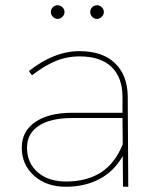

<svg xmlns="http://www.w3.org/2000/svg" viewBox="-20 -712 602 732"><path d="M449 0 448 -117Q414 -58 358.5 -29Q303 0 231 0Q157 0 110 -42Q63 -84 63 -149Q63 -212 114.5 -247Q166 -282 255 -282H447V-345Q446 -418 404.5 -457.5Q363 -497 283 -497Q234 -497 190.5 -478.5Q147 -460 102 -425L90 -441Q186 -517 283 -517Q371 -517 418.5 -471Q466 -425 467 -345L469 0ZM448 -162 447 -262H255Q173 -262 128 -232.5Q83 -203 83 -149Q83 -91 123.5 -55.5Q164 -20 232 -20Q310 -20 364 -54Q418 -88 448 -162ZM226 -666Q226 -656 218 -648Q210 -640 200 -640Q189 -640 181.5 -648Q174 -656 174 -666Q174 -677 181.5 -684.5Q189 -692 200 -692Q210 -692 218 -684.5Q226 -677 226 -666ZM376 -666Q376 -656 368 -648Q360 -640 350 -640Q339 -640 331.5 -648Q324 -656 324 -666Q324 -677 331.5 -684.5Q339 -692 350 -692Q360 -692 368 -684.5Q376 -677 376 -666Z"/></svg>

Font: Montserrat-Arabic Thin
Style: Regular
Weight: 250
Designer: Mohamed Gaber
Foundry: Kief Type Foundry
Version: Version 5.008